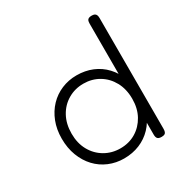

<svg xmlns="http://www.w3.org/2000/svg" viewBox="-162 -817 920 957"><g transform="rotate(-30 298.0 -338.0)"><path d="M281 11Q235 11 194.5 -6Q154 -23 124 -55Q94 -87 77 -131.5Q60 -176 60 -230Q60 -283 77 -326.5Q94 -370 124 -401.5Q154 -433 194.5 -450Q235 -467 281 -467Q330 -467 371 -450Q412 -433 442 -401Q472 -369 488.5 -325Q505 -281 505 -227Q505 -173 488.5 -129.5Q472 -86 442 -54.5Q412 -23 371 -6Q330 11 281 11ZM290 -42Q340 -42 379 -65.5Q418 -89 441 -130.5Q464 -172 464 -227Q464 -283 441 -325Q418 -367 378.5 -390.5Q339 -414 290 -414Q241 -414 201 -390.5Q161 -367 138 -325Q115 -283 115 -227Q115 -172 138 -130.5Q161 -89 201 -65.5Q241 -42 290 -42ZM496 11Q480 11 473.5 4Q467 -3 467 -19V-656Q467 -668 469.5 -674.5Q472 -681 478.5 -684Q485 -687 495 -687Q506 -687 512 -684Q518 -681 521 -674.5Q524 -668 524 -657V-20Q524 -9 521.5 -2Q519 5 513 8Q507 11 496 11Z"/></g></svg>

Font: Fredoka Light Light
Style: Regular
Weight: 300
Version: Version 2.001